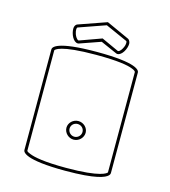

<svg xmlns="http://www.w3.org/2000/svg" viewBox="-107 -765 788 888"><g transform="rotate(15 287.0 -320.5)"><path d="M379 -561 296 -599 191 -561C189 -561 180 -563 171 -586C168 -595 167 -602 167 -607C167 -617 171 -618 171 -618L299 -663L404 -616C405 -616 407 -613 407 -607C407 -602 406 -594 401 -584C391 -563 382 -561 380 -561ZM421 -607C421 -618 413 -627 410 -628L300 -678L166 -631C165 -631 153 -626 153 -607C153 -582 169 -547 191 -547C194 -547 195 -548 196 -548L296 -583L373 -549C374 -549 376 -547 380 -547C402 -547 421 -583 421 -607ZM318 -157C318 -140 304 -126 287 -126C270 -126 256 -140 256 -157C256 -174 270 -187 287 -187C304 -187 318 -174 318 -157ZM333 -157C333 -181 312 -201 287 -201C262 -201 241 -181 241 -157C241 -133 262 -112 287 -112C312 -112 333 -133 333 -157ZM112 4C101 0 96 -3 94 -7V-488C95 -491 113 -518 287 -518C392 -518 440 -509 462 -500C473 -496 478 -492 480 -488V-7C478 -3 454 23 287 23C182 23 134 13 112 4ZM488 5C493 0 494 -5 494 -7V-489C494 -499 481 -532 287 -532C93 -532 80 -499 80 -489V-7C80 3 93 37 287 37C434 37 475 18 488 5Z"/></g></svg>

Font: Platiipus Light
Style: Light
Weight: 400
Version: Version 001.000